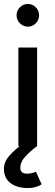

<svg xmlns="http://www.w3.org/2000/svg" viewBox="-21 -741 281 973"><path d="M72 0V-500H167V0ZM120 -606Q97 -606 80 -623Q63 -640 63 -664Q63 -687 80 -704Q97 -721 120 -721Q144 -721 160.5 -704Q177 -687 177 -664Q177 -640 160.5 -623Q144 -606 120 -606ZM120 212Q66 212 32.5 187Q-1 162 -1 114Q-1 79 27 47.5Q55 16 91 -9L166 0Q134 24 108 51.5Q82 79 82 110Q82 139 116 139Q131 139 143.5 135.5Q156 132 161 129L190 193Q162 212 120 212Z"/></svg>

Font: Figtree Medium
Style: Regular
Weight: 500
Designer: Erik Kennedy
Foundry: Erik Kennedy
Version: Version 2.001; ttfautohint (v1.8.4.7-5d5b);gftools[0.9.27]